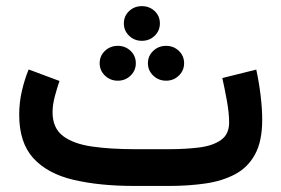

<svg xmlns="http://www.w3.org/2000/svg" viewBox="-20 -615 930 635"><path d="M538.6 0H425.3Q309.1 0 223.1 -20.3Q137.2 -40.5 90.3 -91.8Q43.5 -143.1 43.5 -235.4Q43.5 -275.4 52.2 -313.5Q61 -351.6 74.7 -385.3L176.8 -347.2Q168.9 -324.7 161.4 -296.6Q153.8 -268.6 153.8 -242.7Q154.3 -190.9 188.7 -165Q223.1 -139.2 284.2 -130.4Q345.2 -121.6 425.3 -121.6H539.6Q593.3 -121.6 638.4 -127.2Q683.6 -132.8 710.7 -151.9Q737.8 -170.9 737.8 -210Q737.8 -240.2 730.7 -280Q723.6 -319.8 715.3 -356.9L827.6 -384.8Q836.9 -341.8 842 -298.6Q847.2 -255.4 847.2 -218.8Q847.2 -147.9 823.5 -104.5Q799.8 -61 757.3 -38.6Q714.8 -16.1 658.9 -8.1Q603 0 538.6 0ZM389.6 -537.6Q389.6 -562 407 -578.4Q424.3 -594.7 449.2 -594.7Q474.1 -594.7 491.5 -578.4Q508.8 -562 508.8 -537.6Q508.8 -513.2 491.5 -496.6Q474.1 -480 449.2 -480Q424.3 -480 407 -496.8Q389.6 -513.7 389.6 -537.6ZM469.2 -405.8Q469.2 -430.2 486.8 -446.8Q504.4 -463.4 529.3 -463.4Q554.2 -463.4 571.5 -446.8Q588.9 -430.2 588.9 -405.8Q588.9 -381.8 571.5 -365Q554.2 -348.1 529.3 -348.1Q504.4 -348.1 486.8 -365Q469.2 -381.8 469.2 -405.8ZM309.6 -405.8Q309.6 -430.2 327.1 -446.8Q344.7 -463.4 369.6 -463.4Q394.5 -463.4 411.9 -446.8Q429.2 -430.2 429.2 -405.8Q429.2 -381.8 411.9 -365Q394.5 -348.1 369.6 -348.1Q344.7 -348.1 327.1 -365Q309.6 -381.8 309.6 -405.8Z"/></svg>

Font: Vazirmatn RD UI FD SemiBold
Style: Regular
Weight: 600
Designer: Saber Rastikerdar
Foundry: Saber Rastikerdar
Version: Version 33.003